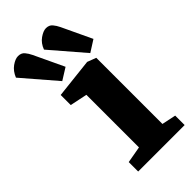

<svg xmlns="http://www.w3.org/2000/svg" viewBox="-303 -805 862 862"><g transform="rotate(-45 127.5 -374.0)"><path d="M68 -528 -68 -686Q-56 -716 -33.5 -732Q-11 -748 7 -748Q27 -748 38 -735Q49 -722 57 -705L124 -563ZM246 -528 110 -686Q121 -716 144 -732Q167 -748 184 -748Q204 -748 215 -735Q226 -722 234 -705L301 -563ZM22 0V-60L101 -74V-408L19 -425V-489L208 -510L250 -494V-74L317 -60V0Z"/></g></svg>

Font: Faustina Light ExtraBold
Style: Regular
Weight: 800
Version: Version 1.200